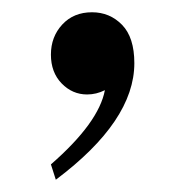

<svg xmlns="http://www.w3.org/2000/svg" viewBox="-20 -135 302 313"><path d="M63 133Q141 65 151 12Q137 19 122 19Q98 19 80.5 1Q63 -17 63 -46Q63 -75 81.5 -95Q100 -115 130 -115Q159 -115 179 -94.5Q199 -74 199 -32Q199 62 71 158Z"/></svg>

Font: Moderustic Med
Style: Regular
Weight: 500
Designer: Tural Alisoy
Foundry: TAFT Foundry
Version: Version 2.110